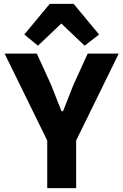

<svg xmlns="http://www.w3.org/2000/svg" viewBox="-20 -976 640 996"><path d="M225 0V-247L4 -698H171L245 -536L299 -399H307L361 -536L435 -698H596L375 -247V0ZM362 -956 494 -797 419 -739 298 -854 177 -739 106 -797 238 -956Z"/></svg>

Font: Lilex Nerd Font
Style: Bold
Weight: 700
Designer: Mike Abbink, Paul van der Laan, Pieter van Rosmalen, Mikhael Khrustik
Foundry: Mikhael Khrustik
Version: Version 2.400; ttfautohint (v1.8.4.7-5d5b);Nerd Fonts 3.3.0